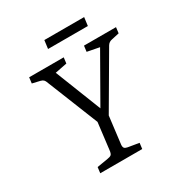

<svg xmlns="http://www.w3.org/2000/svg" viewBox="-163 -803 866 919"><g transform="rotate(-30 270.5 -343.0)"><path d="M247 -196 122 -508Q120 -513 115.5 -518Q111 -523 100 -526L57 -536L61 -568H252L248 -536L182 -523L291 -246H269L427 -523L360 -536L364 -568H541L537 -536L496 -527Q478 -524 469 -509L286 -196ZM126 0 130 -32 190 -42Q205 -44 211.5 -49.5Q218 -55 220 -75L238 -223H300L281 -68Q280 -55 285 -49.5Q290 -44 302 -42L362 -32L358 0ZM213 -686H433L427 -640H207Z"/></g></svg>

Font: Yrsa Light
Style: Italic
Weight: 300
Italic angle: -7.10001°
Designer: Anna Giedrys (Yrsa+Rasa design), David Brezina (Yrsa art-direction, Rasa art-direction, design)
Foundry: Rosetta Type Foundry
Version: Version 2.004